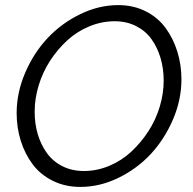

<svg xmlns="http://www.w3.org/2000/svg" viewBox="-20 -735 762 760"><path d="M45.9 -287.1Q45.9 -368.2 79.6 -446.8Q113.3 -525.4 168.2 -584Q223.1 -642.6 297.1 -678.7Q371.1 -714.8 448.2 -714.8Q508.3 -714.8 556.9 -690.2Q605.5 -665.5 635.7 -624Q666 -582.5 682.1 -530.3Q698.2 -478 698.2 -420.9Q698.2 -340.3 664.8 -262.2Q631.3 -184.1 576.9 -125.5Q522.5 -66.9 448.7 -31Q375 4.9 297.9 4.9Q237.8 4.9 189 -19.3Q140.1 -43.5 109.4 -84.5Q78.6 -125.5 62.3 -177.5Q45.9 -229.5 45.9 -287.1ZM627.9 -416Q627.9 -463.4 615.5 -505.4Q603 -547.4 579.6 -580.1Q556.2 -612.8 518.6 -631.8Q481 -650.9 434.1 -650.9Q382.3 -650.9 333.5 -630.6Q284.7 -610.4 246.1 -575Q207.5 -539.6 178.2 -494.4Q148.9 -449.2 133.1 -397Q117.2 -344.7 117.2 -293Q117.2 -245.1 129.6 -203.4Q142.1 -161.6 165.8 -128.9Q189.5 -96.2 227.1 -77.1Q264.6 -58.1 312 -58.1Q363.8 -58.1 412.6 -78.6Q461.4 -99.1 499.8 -134.8Q538.1 -170.4 567.4 -215.6Q596.7 -260.7 612.3 -312.7Q627.9 -364.7 627.9 -416Z"/></svg>

Font: Rawline
Style: Italic
Weight: 400
Italic angle: -12°
Designer: Matt McInerney, Pablo Impallari, Rodrigo Fuenzalida
Foundry: Matt McInerney, Pablo Impallari, Rodrigo Fuenzalida
Version: Version 4.020;PS 004.020;hotconv 1.0.88;makeotf.lib2.5.64775